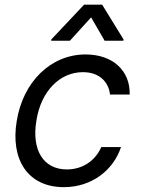

<svg xmlns="http://www.w3.org/2000/svg" viewBox="-20 -784 598 816"><path d="M251.4 11.4C371.8 11.4 462.7 -62.5 494.3 -159.1H410.5C384.6 -99.4 329.2 -63.9 264.2 -63.9C164.4 -63.9 113.3 -146.3 134.9 -272.7C154.5 -396.3 234 -477.3 332.4 -477.3C405.9 -477.3 442.8 -431.8 447.4 -382.1H531.2C533.7 -484.4 458.5 -552.6 343.8 -552.6C195.7 -552.6 77.8 -436.1 51.1 -269.9C23.8 -106.5 97.7 11.4 251.4 11.4ZM197.4 -610.8H277L367.2 -710.2L424.7 -610.8H504.3L505 -616.5L414.1 -764.2H337.4L198.2 -616.5Z"/></svg>

Font: Magic Ui Pro
Style: Italic
Weight: 400
Italic angle: -9.39999°
Designer: Stefan Endress, Andreas Faust
Version: Version 1.000;FEAKit 1.0